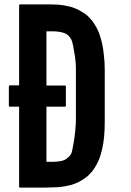

<svg xmlns="http://www.w3.org/2000/svg" viewBox="-20 -860 601 878"><path d="M459 -542Q459 -461.9 459 -301.8Q459 -265.6 456.1 -235.4Q453.1 -204.1 447.3 -178.7Q441.4 -153.3 433.6 -132.8Q424.8 -111.3 414.1 -94.7Q404.3 -78.1 391.6 -65.4Q378.9 -51.8 365.2 -43Q351.6 -33.2 336.9 -26.4Q322.3 -19.5 306.6 -14.6Q291 -10.7 275.4 -7.8Q258.8 -4.9 243.2 -3.9Q226.6 -2.9 211.9 -2.9Q196.3 -2 181.6 -2Q145.5 -2 72.3 -2Q70.3 -2 68.4 -2.9Q67.4 -4.9 67.4 -6.8Q67.4 -128.9 67.4 -372.1Q53.7 -372.1 25.4 -372.1Q23.4 -372.1 21.5 -373Q20.5 -375 20.5 -377Q20.5 -406.2 20.5 -463.9Q20.5 -465.8 21.5 -467.8Q23.4 -469.7 25.4 -469.7Q39.1 -469.7 67.4 -469.7Q67.4 -591.8 67.4 -835Q67.4 -836.9 68.4 -838.9Q70.3 -839.8 72.3 -839.8Q108.4 -839.8 181.6 -839.8Q196.3 -839.8 211.9 -839.8Q227.5 -838.9 242.2 -838.9Q257.8 -837.9 274.4 -835Q290 -832 305.7 -828.1Q321.3 -823.2 335.9 -816.4Q350.6 -808.6 364.3 -799.8Q378.9 -791 390.6 -777.3Q403.3 -764.6 413.1 -748Q423.8 -731.4 432.6 -710Q440.4 -688.5 446.3 -664.1Q452.1 -638.7 455.1 -607.4Q459 -577.1 459 -542ZM192.4 -120.1Q193.4 -120.1 195.3 -120.1Q203.1 -120.1 219.7 -120.1Q236.3 -120.1 249 -122.1Q262.7 -123 273.4 -127.9Q283.2 -132.8 291 -139.6Q299.8 -146.5 305.7 -157.2Q307.6 -161.1 310.5 -173.8Q313.5 -187.5 316.4 -205.1Q321.3 -232.4 324.2 -262.7Q327.1 -293 327.1 -310.5Q327.1 -389.6 327.1 -547.9Q327.1 -558.6 326.2 -572.3Q325.2 -585 323.2 -599.6Q319.3 -626 314.5 -650.4Q309.6 -673.8 305.7 -679.7Q299.8 -690.4 292 -698.2Q284.2 -705.1 273.4 -709Q262.7 -712.9 249 -714.8Q236.3 -716.8 219.7 -716.8Q210 -716.8 192.4 -716.8Q192.4 -675.8 192.4 -592.8Q192.4 -551.8 192.4 -468.8Q220.7 -468.8 276.4 -468.8Q278.3 -468.8 280.3 -467.8Q281.2 -465.8 281.2 -463.9Q281.2 -434.6 281.2 -377Q281.2 -375 280.3 -373Q278.3 -372.1 276.4 -372.1Q248 -372.1 192.4 -372.1Q192.4 -288.1 192.4 -120.1Z"/></svg>

Font: Typeface
Style: Regular
Weight: 400
Version: Version 1.0